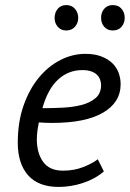

<svg xmlns="http://www.w3.org/2000/svg" viewBox="-20 -724 511 756"><path d="M389 -49Q354 -19 306.5 -3.5Q259 12 211 12Q131 12 90.5 -34Q50 -80 50 -162Q50 -244 73 -309Q96 -374 133.5 -419Q171 -464 218.5 -488Q266 -512 316 -512Q352 -512 378.5 -502Q405 -492 422 -475.5Q439 -459 447 -437.5Q455 -416 455 -392Q455 -321 386 -280.5Q317 -240 185 -240Q173 -240 160 -240.5Q147 -241 133 -242Q129 -223 127 -206Q125 -189 125 -176Q125 -121 150 -86.5Q175 -52 228 -52Q272 -52 308.5 -66.5Q345 -81 365 -97ZM304 -448Q249 -448 208.5 -410.5Q168 -373 147 -298Q185 -298 226 -300Q267 -302 300.5 -310.5Q334 -319 356 -337.5Q378 -356 378 -389Q378 -399 374.5 -409.5Q371 -420 363 -428.5Q355 -437 340.5 -442.5Q326 -448 304 -448ZM195 -653Q195 -675 207.5 -689.5Q220 -704 241 -704Q262 -704 275 -689.5Q288 -675 288 -653Q288 -633 275 -618.5Q262 -604 241 -604Q220 -604 207.5 -618.5Q195 -633 195 -653ZM378 -654Q378 -675 390.5 -689.5Q403 -704 424 -704Q446 -704 458.5 -689.5Q471 -675 471 -654Q471 -633 458.5 -618.5Q446 -604 424 -604Q403 -604 390.5 -618.5Q378 -633 378 -654Z"/></svg>

Font: PT Sans
Style: Italic
Weight: 400
Italic angle: -12°
Designer: A.Korolkova, O.Umpeleva, V.Yefimov
Foundry: ParaType Ltd
Version: Version 2.003W OFL